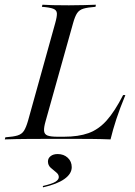

<svg xmlns="http://www.w3.org/2000/svg" viewBox="-38 -591 572 814"><path d="M-17.7 0 -15.3 -8.9Q19.4 -11.3 37.1 -16.9Q54.8 -22.6 63.7 -36.7Q72.6 -50.8 80.6 -78.2L196 -492.7Q204 -521 203.2 -534.7Q202.4 -548.4 187.5 -554Q172.6 -559.7 139.5 -562.1L141.9 -571Q175.8 -568.5 254 -568.5Q289.5 -568.5 319.4 -569.4Q349.2 -570.2 368.5 -571L366.9 -562.1Q333.9 -559.7 316.1 -554.4Q298.4 -549.2 289.1 -535.5Q279.8 -521.8 271.8 -492.7L155.6 -78.2Q147.6 -50.8 148.8 -36.3Q150 -21.8 163.3 -16.5Q176.6 -11.3 206.5 -11.3H233.1Q294.4 -11.3 337.1 -26.6Q379.8 -41.9 414.1 -80.2Q448.4 -118.5 483.9 -187.9H493.5Q470.2 -131.5 455.2 -85.9Q440.3 -40.3 430.6 0Q392.7 -1.6 345.6 -2Q298.4 -2.4 234.7 -2.4Q151.6 -2.4 87.9 -2Q24.2 -1.6 -17.7 0ZM144.4 203.2 143.5 197.6Q184.7 187.9 198 179Q211.3 170.2 211.3 159.7Q211.3 148.4 200 139.5Q188.7 130.6 177 120.2Q165.3 109.7 165.3 93.5Q165.3 79.8 176.6 71Q187.9 62.1 206.5 62.1Q232.3 62.1 249.2 77.8Q266.1 93.5 266.1 117.7Q266.1 146 234.7 168.1Q203.2 190.3 144.4 203.2Z"/></svg>

Font: Playfair 144pt Light
Style: Italic
Weight: 300
Italic angle: -15.6°
Designer: Claus Eggers Sørensen
Foundry: Claus Eggers Sørensen
Version: Version 2.001;gftools[0.9.30]